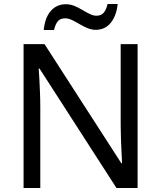

<svg xmlns="http://www.w3.org/2000/svg" viewBox="-20 -933 800 953"><path d="M663 0H558L176 -593H172Q174 -570 175.5 -538.5Q177 -507 178.5 -471.5Q180 -436 180 -399V0H97V-714H201L582 -123H586Q585 -139 583.5 -171Q582 -203 580.5 -241Q579 -279 579 -311V-714H663ZM197 -784Q200 -814 208.5 -837.5Q217 -861 231 -877.5Q245 -894 264 -903Q283 -912 307 -912Q329 -912 349.5 -903.5Q370 -895 389 -883.5Q408 -872 425.5 -863.5Q443 -855 459 -855Q482 -855 494.5 -869.5Q507 -884 514 -913H564Q558 -855 530 -820Q502 -785 455 -785Q434 -785 414 -793.5Q394 -802 374.5 -813.5Q355 -825 337.5 -833.5Q320 -842 303 -842Q279 -842 267 -827.5Q255 -813 248 -784Z"/></svg>

Font: Noto Sans Georgian
Style: Regular
Weight: 400
Designer: Monotype Design Team, Akaki Razmadze
Foundry: Google LLC
Version: Version 2.002